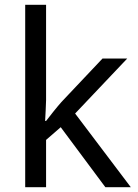

<svg xmlns="http://www.w3.org/2000/svg" viewBox="-20 -780 574 800"><path d="M172 -363V-760H85V0H172V-197L233 -250L419 0H525L293 -307L510 -536H407L236 -355C218 -335 184 -292 172 -276H168C169 -301 172 -342 172 -363Z"/></svg>

Font: Noto Sans Bengali
Style: Regular
Weight: 400
Designer: Jelle Bosma - Monotype Design Team
Foundry: Monotype Imaging Inc.
Version: Version 2.003